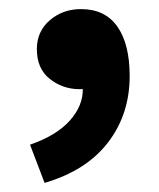

<svg xmlns="http://www.w3.org/2000/svg" viewBox="-20 -203 349 422"><path d="M78 199 46 115Q104 95 133.5 62Q163 29 162 -9L161 -111L210 -25Q199 -16 185 -11.5Q171 -7 155 -7Q118 -7 89.5 -29.5Q61 -52 61 -95Q61 -134 89.5 -158.5Q118 -183 158 -183Q211 -183 238 -144.5Q265 -106 265 -36Q265 48 217.5 110Q170 172 78 199Z"/></svg>

Font: Mada ExtraBold
Style: Regular
Weight: 800
Designer: Khaled Hosny
Version: Version 1.5